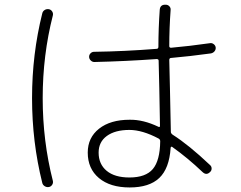

<svg xmlns="http://www.w3.org/2000/svg" viewBox="-20 -783 1040 828"><path d="M670.9 -173.8Q670.9 -181.6 664.1 -185.5Q593.8 -222.7 538.1 -222.7Q476.6 -222.7 440.9 -196.8Q405.3 -170.9 405.3 -125Q405.3 -75.2 439.9 -46.4Q474.6 -17.6 538.1 -17.6Q608.4 -17.6 639.2 -54.2Q669.9 -90.8 670.9 -173.8ZM663.1 -236.3Q669.9 -232.4 669.9 -241.2Q667 -394.5 667 -401.4Q666 -461.9 664.1 -521.5Q664.1 -528.3 655.3 -528.3Q519.5 -518.6 386.7 -515.6Q377.9 -515.6 371.1 -522.5Q364.3 -529.3 364.3 -538.1Q364.3 -546.9 370.6 -553.2Q377 -559.6 385.7 -559.6Q517.6 -561.5 654.3 -572.3Q663.1 -572.3 663.1 -581.1Q663.1 -658.2 668.9 -741.2Q670.9 -763.7 694.3 -762.7Q704.1 -762.7 710.4 -755.9Q716.8 -749 715.8 -740.2Q710 -660.2 710 -584Q710 -577.1 717.8 -577.1Q795.9 -584 884.8 -596.7Q893.6 -598.6 901.4 -592.8Q909.2 -586.9 910.2 -578.1Q911.1 -569.3 905.3 -562Q899.4 -554.7 889.6 -552.7Q796.9 -540 718.8 -533.2Q710 -533.2 710 -524.4Q711.9 -457 712.9 -400.4Q714.8 -336.9 716.8 -213.9Q716.8 -208 724.6 -202.1Q793.9 -158.2 885.7 -71.3Q892.6 -65.4 892.6 -56.2Q892.6 -46.9 885.7 -41Q870.1 -25.4 853.5 -41Q790 -101.6 722.7 -149.4Q720.7 -151.4 718.3 -149.9Q715.8 -148.4 715.8 -144.5Q710 -56.6 667 -15.6Q624 25.4 539.1 25.4Q455.1 25.4 406.7 -15.1Q358.4 -55.7 358.4 -125Q358.4 -189.5 407.2 -228Q456.1 -266.6 539.1 -266.6Q597.7 -267.6 663.1 -236.3ZM191.4 23.4Q181.6 25.4 172.9 20Q164.1 14.6 162.1 4.9Q118.2 -170.9 118.2 -359.9Q118.2 -548.8 162.1 -724.6Q164.1 -734.4 172.4 -739.7Q180.7 -745.1 191.4 -743.2Q200.2 -741.2 205.1 -733.4Q210 -725.6 208 -716.8Q164.1 -544.9 164.1 -359.9Q164.1 -174.8 208 -2.9Q210 5.9 205.1 13.7Q200.2 21.5 191.4 23.4Z"/></svg>

Font: Rounded-X Mgen+ 2m light
Style: Regular
Weight: 200
Designer: [Source Han Sans]
Ryoko NISHIZUKA  (kana & ideographs); Paul D. Hunt (Latin, Greek & Cyrillic); Wenlong ZHANG  (bopomofo
Version: Version 1.059.20150602